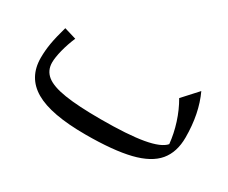

<svg xmlns="http://www.w3.org/2000/svg" viewBox="-76 -635 1018 857"><g transform="rotate(30 433.0 -206.5)"><path d="M753.9 -143.6Q749 -194.3 732.4 -246.6Q715.8 -298.8 689.5 -343.8L759.3 -420.4Q802.2 -328.6 802.2 -205.6Q802.2 -129.9 763.2 -83.3Q724.1 -36.6 637.5 -15.1Q550.8 6.3 407.7 6.3Q230 6.3 147.2 -42Q64.5 -90.3 64.5 -190.9Q64.5 -228.5 71 -266.6Q77.6 -304.7 93.3 -359.9L155.3 -341.3Q138.7 -302.7 128.7 -263.4Q118.7 -224.1 118.7 -198.2Q118.7 -157.2 148.9 -132.8Q179.2 -108.4 247.8 -97.7Q316.4 -86.9 432.1 -86.9Q572.3 -86.9 650.9 -100.8Q729.5 -114.7 753.9 -143.6Z"/></g></svg>

Font: Pinar-DS2-FD Regular
Style: Regular
Weight: 400
Designer: Amin Abedi
Version: Version 2.000